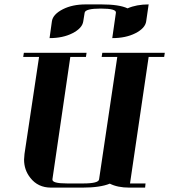

<svg xmlns="http://www.w3.org/2000/svg" viewBox="-20 -856 772 876"><path d="M85.9 -596.2 88.9 -615.2H375L372.1 -596.2H300.8L219.2 -38.1Q217.8 -28.3 234.4 -23.7Q251 -19 287.1 -19H358.9Q430.7 -19 432.1 -38.1L515.1 -596.2H443.8L446.8 -615.2H731.9L729 -596.2H658.2L573.2 -19H644L642.1 0H569.8Q516.6 0 481 -18.1Q437 0 356 0H212.9Q152.8 0 118.2 -44.9Q89.8 -80.6 89.8 -127.9Q89.8 -136.2 91.8 -153.8L158.2 -596.2ZM206.1 -682.1 216.8 -758.8Q221.2 -790.5 267.1 -814Q310.5 -835.9 371.1 -835.9H442.9Q523.9 -835.9 562 -817.9Q603 -835.9 658.2 -835.9L647 -758.8Q642.6 -727.1 597.2 -704.1Q553.7 -682.1 492.2 -682.1L508.8 -797.9Q511.7 -816.9 439.9 -816.9Q369.1 -816.9 366.2 -797.9L359.9 -758.8Q355.5 -727.1 310.1 -704.1Q266.6 -682.1 206.1 -682.1Z"/></svg>

Font: Hjet
Style: Italic
Weight: 400
Designer: T. Christopher White
Version: Version 1.2